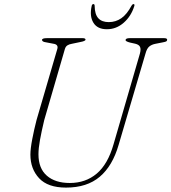

<svg xmlns="http://www.w3.org/2000/svg" viewBox="-20 -882 818 916"><path d="M521.5 -193 647.5 -626.5Q653 -647 648.2 -658Q643.5 -669 625 -673.5L600 -679Q579 -684.5 579 -690.5Q579 -700 599 -700H762.5Q777.5 -700 777.5 -692.5Q777.5 -688 774.2 -685.2Q771 -682.5 757 -680L721.5 -673Q703.5 -669.5 692 -660Q680.5 -650.5 674 -626L546 -191Q517 -90.5 456 -38.8Q395 13 295 13Q208 13 166.5 -31.8Q125 -76.5 125 -144.5Q125 -172 134 -219Q143 -266 154.5 -310L253 -647Q260.5 -670 234 -673.5L200 -680Q180.5 -682.5 180.5 -691.5Q180.5 -700 204 -700H373.5Q388 -700 388 -693Q388 -686 363 -681.5L322.5 -673Q310 -671 301.5 -665.5Q293 -660 289.5 -648L191 -309Q178 -254.5 170.8 -214.5Q163.5 -174.5 163.5 -146Q163.5 -78.5 203.5 -43.8Q243.5 -9 313 -9Q388.5 -9 441.5 -53.8Q494.5 -98.5 521.5 -193ZM499 -776.5Q532 -776.5 558.8 -795Q585.5 -813.5 607.5 -855Q612 -862.5 617 -862.5Q623 -862.5 621 -854Q606 -805 570.5 -773.8Q535 -742.5 490 -742.5Q444.5 -742.5 425.5 -773.8Q406.5 -805 417.5 -854Q419 -862.5 426 -862.5Q431 -862.5 431.5 -855Q432 -813.5 449 -795Q466 -776.5 499 -776.5Z"/></svg>

Font: Fraunces 9pt S000 Thin
Style: Italic
Weight: 100
Italic angle: -16°
Version: Version 1.000; ttfautohint (v1.8.3)